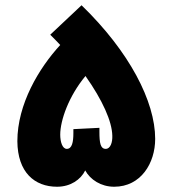

<svg xmlns="http://www.w3.org/2000/svg" viewBox="-20 -710 656 730"><path d="M197 0C248 0 287 -27 304 -62C323 -27 364 0 414 0C516 0 570 -90 570 -182C570 -324 472 -514 290 -690L171 -578C184 -565 197 -552 209 -539C128 -451 46 -314 46 -173C47 -55 111 0 197 0ZM358 -209V-224L259 -219V-204C259 -170 254 -144 234 -144C217 -144 209 -171 209 -198C209 -252 241 -344 305 -421C370 -329 406 -248 407 -194C408 -169 400 -144 382 -144C362 -144 358 -166 358 -209Z"/></svg>

Font: Noto Sans Arabic UI Cn Bk
Style: Regular
Weight: 900
Width: 3
Designer: Monotype Design Team, Nadine Chahine and Nizar Qandah
Foundry: Monotype Imaging Inc.
Version: Version 2.010